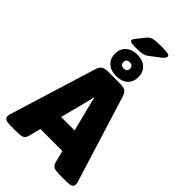

<svg xmlns="http://www.w3.org/2000/svg" viewBox="-323 -1163 1261 1261"><g transform="rotate(45 307.5 -532.5)"><path d="M46 2Q13 2 1.5 -6Q-10 -14 -10 -28Q-10 -38 -6.5 -49.5Q-3 -61 1 -74L180 -654Q190 -685 207 -693.5Q224 -702 256 -702H358Q391 -702 407.5 -693.5Q424 -685 434 -654L614 -74Q619 -61 622 -49.5Q625 -38 625 -28Q625 -14 613.5 -6Q602 2 568 2H499Q470 2 452.5 -5Q435 -12 428 -37L407 -121H203L181 -37Q174 -12 159 -5Q144 2 111 2ZM289 -451 243 -273H368L323 -451Q319 -467 315 -483Q311 -499 308 -515H304Q301 -499 297 -483Q293 -467 289 -451ZM308 -718Q259 -718 229 -744.5Q199 -771 199 -817Q199 -863 229 -890Q259 -917 308 -917Q358 -917 387.5 -890Q417 -863 417 -817Q417 -771 387.5 -744.5Q358 -718 308 -718ZM308 -789Q339 -789 339 -817Q339 -846 308 -846Q277 -846 277 -817Q277 -789 308 -789ZM268 -941Q232 -941 222.5 -945Q213 -949 213 -955Q213 -959 215 -965.5Q217 -972 226 -982L270 -1037Q283 -1054 303.5 -1060.5Q324 -1067 372 -1067Q420 -1067 439 -1063.5Q458 -1060 458 -1049Q458 -1043 453 -1034.5Q448 -1026 431 -1013L363 -961Q348 -950 328.5 -945.5Q309 -941 268 -941Z"/></g></svg>

Font: Asap Black
Style: Regular
Weight: 900
Designer: Pablo Cosgaya
Foundry: Omnibus-Type
Version: Version 3.001; ttfautohint (v1.8.4.7-5d5b)